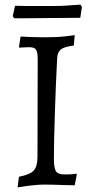

<svg xmlns="http://www.w3.org/2000/svg" viewBox="-20 -798 401 830"><path d="M227 -544Q224 -490 221.5 -427Q219 -364 217 -304.5Q215 -245 214 -194Q213 -143 213 -112Q213 -71 222 -57.5Q231 -44 257 -44Q266 -44 275 -44Q284 -44 292 -45Q301 -46 310 -47L312 -43L303 3Q279 3 255 2Q235 1 212 0.5Q189 0 172 0Q152 0 132 2Q112 4 95 6Q75 9 56 12L62 -34Q109 -43 125.5 -60.5Q142 -78 142 -120L143 -540Q143 -572 136 -583Q129 -594 106 -594Q100 -594 93 -593.5Q86 -593 79 -593Q71 -592 64 -592L62 -596L69 -640Q91 -639 113 -638Q132 -637 152 -637Q172 -637 188 -637Q205 -637 225.5 -638Q246 -639 263 -641Q283 -643 303 -646L299 -601Q257 -596 242.5 -584Q228 -572 227 -544ZM334 -768 327 -721 185 -720Q162 -720 137.5 -719.5Q113 -719 91 -719H41L35 -728L45 -773Q73 -772 100 -772H199Q218 -772 240 -772.5Q262 -773 282 -775Q305 -776 328 -778Z"/></svg>

Font: Alegreya
Style: Regular
Weight: 400
Designer: Juan Pablo del Peral
Foundry: Juan Pablo del Peral
Version: Version 1.003